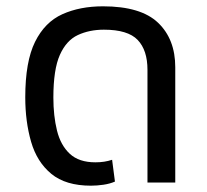

<svg xmlns="http://www.w3.org/2000/svg" viewBox="-20 -578 656 608"><path d="M268 10Q188 10 142.5 -27.5Q97 -65 78.5 -129Q60 -193 60 -270Q60 -383 91 -445.5Q122 -508 177.5 -533Q233 -558 306 -558Q426 -558 480.5 -506Q535 -454 535 -365V0H447V-357Q447 -419 416 -451.5Q385 -484 309 -484Q263 -484 226.5 -467Q190 -450 169.5 -404Q149 -358 149 -269Q149 -211 160.5 -164.5Q172 -118 201 -91Q230 -64 282 -64Q297 -64 310 -66Q323 -68 335 -72L344 -3Q328 4 307.5 7Q287 10 268 10Z"/></svg>

Font: Go Noto Current
Style: Regular
Weight: 400
Designer: Monotype Design Team
Foundry: Monotype Imaging Inc.
Version: Version 2.007; ttfautohint (v1.8) -l 8 -r 50 -G 200 -x 14 -D